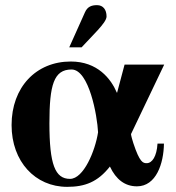

<svg xmlns="http://www.w3.org/2000/svg" viewBox="-20 -712 684 746"><path d="M361 -198C350 -126 305 -17 252 -17C194 -17 172 -73 172 -233C172 -382 189 -442 258 -442C326 -442 358 -262 361 -198ZM618 -461H464L435 -352H434C411 -406 359 -473 255 -473C120 -473 25 -373 25 -226C25 -84 117 14 241 14C310 14 360 -5 407 -65C431 -14 466 12 512 12C587 12 616 -77 617 -154H592C589 -104 571 -78 550 -78C536 -78 523 -80 498 -156C495 -165 489 -186 489 -191ZM249 -528H297L360 -595C379 -616 394 -635 394 -648C394 -674 381 -692 357 -692C337 -692 320 -687 310 -664Z"/></svg>

Font: XITS Math
Style: Bold
Weight: 700
Designer: MicroPress Inc., with final additions and corrections provided by Coen Hoffman, Elsevier (retired)
Version: Version 1.302